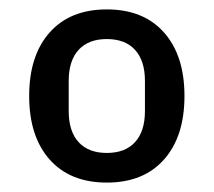

<svg xmlns="http://www.w3.org/2000/svg" viewBox="-20 -724 454 408"><path d="M328.5 -385Q285 -336 207 -336Q129 -336 85.5 -385Q42 -434 42 -520Q42 -606 85.5 -655Q129 -704 207 -704Q285 -704 328.5 -655Q372 -606 372 -520Q372 -434 328.5 -385ZM288 -488V-552Q288 -595 267 -618Q246 -641 207 -641Q168 -641 147 -618Q126 -595 126 -552V-488Q126 -445 147 -422Q168 -399 207 -399Q246 -399 267 -422Q288 -445 288 -488Z"/></svg>

Font: IBM Plex Sans Medm
Style: Regular
Weight: 500
Designer: Mike Abbink, Paul van der Laan, Pieter van Rosmalen
Foundry: Bold Monday
Version: Version 3.005